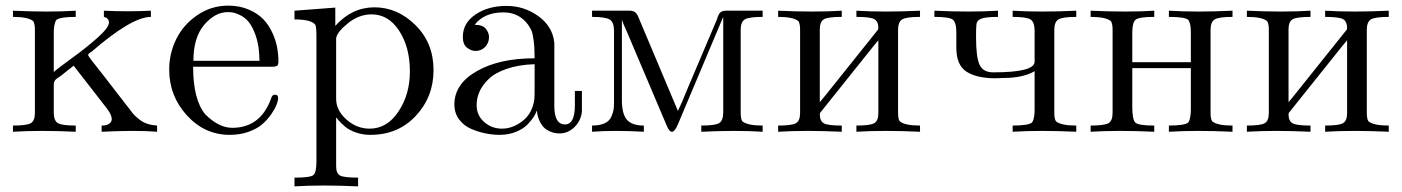

<svg xmlns="http://www.w3.org/2000/svg" viewBox="-20 -469 4979 682"><path d="M171 -69Q171 -41 185 -32Q199 -23 249 -23V-1Q185 -4 129.5 -4Q74 -4 26 -1V-23Q75 -23 89.5 -31.5Q104 -40 104 -68V-363Q104 -385 98 -394Q80 -409 26 -409V-431Q90 -428 146 -428Q202 -428 249 -431V-409Q193 -409 180 -398Q170 -383 171 -345V-213Q181 -223 233.5 -261Q286 -299 326.5 -335Q367 -371 367 -389Q367 -404 350 -409Q349 -409 349 -409V-431Q391 -429 432.5 -429Q474 -429 516 -431V-409Q448 -409 305 -285Q293 -279 293 -273Q293 -269 346 -203L442 -79Q443 -78 448.5 -70.5Q454 -63 461 -56.5Q468 -50 478.5 -42Q489 -34 504.5 -29Q520 -24 538 -23V-1Q502 -4 452.5 -4Q403 -4 341 -1V-23Q360 -23 368.5 -30Q377 -37 377 -46Q377 -60 361 -82L242 -235V-236L194 -198Q185 -193 178 -186.5Q171 -180 171 -168Z M791 -449Q831 -449 863.5 -435Q896 -421 915.5 -400.5Q935 -380 947.5 -352.5Q960 -325 964.5 -300Q969 -275 969 -251Q969 -239 964.5 -235.5Q960 -232 945 -232H666Q666 -115 709 -63Q757 -15 805 -15Q908 -15 945 -125Q950 -134 959 -132.5Q968 -131 968 -121Q968 -112 962.5 -97.5Q957 -83 944 -64Q931 -45 912.5 -28.5Q894 -12 863.5 -1Q833 10 796 10Q707 10 644 -59Q581 -128 581 -222Q581 -279 606 -330Q631 -381 680.5 -415Q730 -449 791 -449ZM899 -296Q894 -331 883 -356.5Q872 -382 860 -395Q848 -408 832.5 -415.5Q817 -423 807.5 -424.5Q798 -426 789 -426Q744 -426 705.5 -381Q667 -336 667 -253H902Q901 -259 901 -272L899 -295Z M1174 122Q1174 147 1188 154.5Q1202 162 1252 162V193Q1187 190 1130.5 190Q1074 190 1026 193V162Q1082 162 1093 153Q1104 144 1104 105V-340Q1104 -373 1100 -381Q1086 -400 1026 -400V-431L1171 -442V-377Q1230 -443 1310 -443Q1392 -443 1456 -379.5Q1520 -316 1520 -220Q1520 -125 1457 -57.5Q1394 10 1296 10Q1268 10 1244 1.5Q1220 -7 1205.5 -19.5Q1191 -32 1184.5 -39.5Q1178 -47 1175 -51H1174ZM1174 -118Q1174 -77 1210.5 -44.5Q1247 -12 1293 -12Q1355 -12 1395.5 -73Q1436 -134 1436 -215Q1436 -301 1398 -359.5Q1360 -418 1300 -418Q1255 -418 1216 -386.5Q1177 -355 1174 -333Z M1755 10Q1731 10 1705.5 5Q1680 0 1654 -11Q1628 -22 1611 -44.5Q1594 -67 1594 -98Q1594 -171 1674 -216.5Q1754 -262 1879 -262Q1879 -301 1875.5 -326Q1872 -351 1868 -360Q1864 -369 1856 -381Q1824 -425 1768 -425Q1700 -425 1666 -381Q1694 -381 1705.5 -367Q1717 -353 1717 -337Q1717 -317 1703.5 -302.5Q1690 -288 1669 -288Q1654 -288 1639 -299.5Q1624 -311 1624 -338Q1624 -387 1669 -417.5Q1714 -448 1779 -448Q1842 -448 1892.5 -411.5Q1943 -375 1949 -317V-93Q1949 -27 1987 -27Q2022 -27 2022 -95V-146H2047V-73Q2044 -41 2021 -18Q1998 5 1967 5Q1957 5 1946.5 2.5Q1936 0 1923 -7.5Q1910 -15 1900 -32.5Q1890 -50 1887 -75H1886Q1884 -67 1876.5 -55Q1869 -43 1854.5 -27.5Q1840 -12 1813.5 -1Q1787 10 1755 10ZM1879 -241Q1822 -239 1780 -224.5Q1738 -210 1715.5 -188Q1693 -166 1683 -143Q1673 -120 1673 -96Q1673 -59 1700 -35.5Q1727 -12 1763 -12Q1801 -12 1836 -39Q1871 -66 1878 -116Q1879 -124 1879 -165Z M2189 -114Q2189 -64 2207 -43.5Q2225 -23 2267 -23V-1Q2214 -4 2168 -4Q2122 -4 2083 -1V-23Q2110 -23 2127.5 -31Q2145 -39 2151.5 -54.5Q2158 -70 2159.5 -79.5Q2161 -89 2161 -104V-360Q2161 -390 2146 -399.5Q2131 -409 2083 -409V-431H2217Q2238 -431 2246 -412L2388 -75Q2401 -101 2423 -156L2527 -401Q2531 -416 2537.5 -423.5Q2544 -431 2559 -431H2689V-409Q2640 -409 2625.5 -400Q2611 -391 2611 -363V-68Q2611 -46 2617 -38Q2635 -23 2689 -23V-1Q2643 -4 2588.5 -4Q2534 -4 2471 -1V-23Q2521 -23 2535 -32Q2549 -41 2549 -71V-407H2548L2387 -25Q2367 21 2349 -21L2206 -358Q2192 -388 2190 -397H2189Z M2892 -63Q2892 -39 2906.5 -31Q2921 -23 2970 -23V-1Q2905 -4 2848.5 -4Q2792 -4 2744 -1V-23Q2793 -23 2807.5 -31.5Q2822 -40 2822 -68V-363Q2822 -385 2816 -394Q2798 -409 2744 -409V-431Q2809 -428 2865.5 -428Q2922 -428 2970 -431V-409Q2921 -409 2906.5 -400.5Q2892 -392 2892 -365V-106Q2901 -116 2951 -179L3099 -364Q3100 -367 3100 -369Q3100 -393 3085.5 -401Q3071 -409 3022 -409V-431Q3070 -428 3127 -428Q3184 -428 3248 -431V-409Q3199 -409 3184.5 -400Q3170 -391 3170 -363V-68Q3170 -46 3176 -38Q3194 -23 3248 -23V-1Q3183 -4 3126.5 -4Q3070 -4 3022 -1V-23Q3071 -23 3085.5 -31.5Q3100 -40 3100 -67V-326Q3091 -316 3041 -253L2893 -68Q2892 -65 2892 -63Z M3516 -191Q3449 -191 3413 -214.5Q3377 -238 3377 -299V-353Q3377 -390 3364 -399.5Q3351 -409 3299 -409V-431Q3364 -428 3420.5 -428Q3477 -428 3525 -431V-409Q3482 -409 3465 -402.5Q3448 -396 3448 -377Q3447 -370 3447 -337Q3447 -266 3459.5 -239Q3472 -212 3508 -212Q3655 -212 3655 -250V-359Q3655 -390 3641 -399.5Q3627 -409 3577 -409V-431Q3625 -428 3682 -428Q3739 -428 3803 -431V-409Q3754 -409 3739.5 -400Q3725 -391 3725 -363V-68Q3725 -46 3731 -38Q3749 -23 3803 -23V-1Q3738 -4 3681.5 -4Q3625 -4 3577 -1V-23Q3633 -23 3646 -34Q3656 -49 3655 -86V-216Q3613 -192 3544 -192Q3529 -191 3516 -191Z M4358 -409Q4309 -409 4294.5 -400Q4280 -391 4280 -363V-68Q4280 -46 4286 -38Q4304 -23 4358 -23V-1Q4293 -4 4236.5 -4Q4180 -4 4132 -1V-23Q4188 -23 4201 -34Q4211 -49 4210 -89V-227H4002V-89Q4002 -44 4013 -33.5Q4024 -23 4080 -23V-1Q4015 -4 3958.5 -4Q3902 -4 3854 -1V-23Q3903 -23 3917.5 -31.5Q3932 -40 3932 -68V-363Q3932 -385 3926 -394Q3908 -409 3854 -409V-431Q3919 -428 3975.5 -428Q4032 -428 4080 -431V-409Q4027 -409 4014.5 -399.5Q4002 -390 4002 -354V-248H4210V-355Q4210 -388 4200 -399Q4188 -409 4132 -409V-431Q4180 -428 4237 -428Q4294 -428 4358 -431Z M4557 -63Q4557 -39 4571.5 -31Q4586 -23 4635 -23V-1Q4570 -4 4513.5 -4Q4457 -4 4409 -1V-23Q4458 -23 4472.5 -31.5Q4487 -40 4487 -68V-363Q4487 -385 4481 -394Q4463 -409 4409 -409V-431Q4474 -428 4530.5 -428Q4587 -428 4635 -431V-409Q4586 -409 4571.5 -400.5Q4557 -392 4557 -365V-106Q4566 -116 4616 -179L4764 -364Q4765 -367 4765 -369Q4765 -393 4750.5 -401Q4736 -409 4687 -409V-431Q4735 -428 4792 -428Q4849 -428 4913 -431V-409Q4864 -409 4849.5 -400Q4835 -391 4835 -363V-68Q4835 -46 4841 -38Q4859 -23 4913 -23V-1Q4848 -4 4791.5 -4Q4735 -4 4687 -1V-23Q4736 -23 4750.5 -31.5Q4765 -40 4765 -67V-326Q4756 -316 4706 -253L4558 -68Q4557 -65 4557 -63Z"/></svg>

Font: cwTeXMing
Style: Medium
Weight: 500
Version: Version 1.17